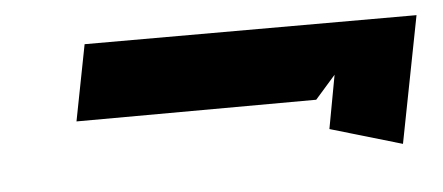

<svg xmlns="http://www.w3.org/2000/svg" viewBox="-28 -390 628 272"><g transform="rotate(-5 285.5 -254.0)"><path d="M78 -236 419 -237 448 -270 434 -194 536 -164 571 -344H99Z"/></g></svg>

Font: Charger Eco
Style: Obl
Weight: 1000
Designer: Jasper
Foundry: Cannot Into Space Fonts
Version: Version 1.1